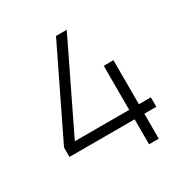

<svg xmlns="http://www.w3.org/2000/svg" viewBox="-166 -853 946 985"><g transform="rotate(-30 307.0 -360.0)"><path d="M493.5 0V-148H564.5V-204H493.5V-465H436V-204H114L364 -720H300.5L50 -204V-148H436V0Z"/></g></svg>

Font: Vela Sans Light
Style: Regular
Weight: 300
Designer: Principal design: Mikhail Sharanda - project Manrope.
Design modification: Ravid Balaliev
Foundry: Mikhail Sharanda
Version: Version 1.001